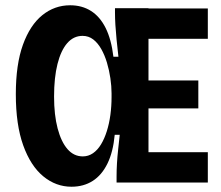

<svg xmlns="http://www.w3.org/2000/svg" viewBox="-20 -692 838 728"><path d="M251 16Q192 16 144 -23.5Q96 -63 68 -141Q40 -219 40 -335Q40 -448 67 -522.5Q94 -597 140.5 -634.5Q187 -672 246 -672Q291 -672 325 -650.5Q359 -629 380.5 -586Q402 -543 410 -477H429Q425 -512 422 -542Q419 -572 417.5 -597.5Q416 -623 416 -644V-661H543V0H422V-23Q422 -47 423.5 -72.5Q425 -98 428 -125.5Q431 -153 434 -181H415Q409 -116 387.5 -72Q366 -28 331.5 -6Q297 16 251 16ZM466 0V-115H768V0ZM294 -99Q315 -99 332.5 -111Q350 -123 363 -144.5Q376 -166 385 -194.5Q394 -223 398.5 -256Q403 -289 403 -324V-338Q403 -365 398.5 -395.5Q394 -426 385.5 -454.5Q377 -483 364 -506Q351 -529 333.5 -542.5Q316 -556 293 -556Q259 -556 235 -528.5Q211 -501 198 -449.5Q185 -398 185 -326Q185 -256 198.5 -205Q212 -154 236 -126.5Q260 -99 294 -99ZM466 -281V-387H732V-281ZM466 -545V-660H768V-545Z"/></svg>

Font: Bricolage Grotesque 36pt SemiCondensed
Style: Bold
Weight: 700
Width: 4
Designer: Mathieu Triay
Foundry: Atelier Triay
Version: Version 1.001;gftools[0.9.33.dev8+g029e19f]